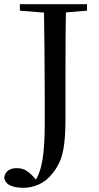

<svg xmlns="http://www.w3.org/2000/svg" viewBox="-42 -752 472 918"><path d="M70 146Q31 146 6.5 134.5Q-18 123 -22 96Q-17 72 -1 62Q15 52 37 52Q59 52 74.5 59Q90 66 112 87L141 119V125H123V118Q151 76 161.5 10Q172 -56 172 -163Q172 -212 172 -262.5Q172 -313 171.5 -376Q171 -439 170.5 -526Q170 -613 168 -732H274Q272 -649 271.5 -564.5Q271 -480 271 -394V-184Q271 -109 264.5 -60.5Q258 -12 244.5 19Q231 50 210 76Q180 114 143.5 130Q107 146 70 146ZM53 -701V-732H374V-701L229 -689H202Z"/></svg>

Font: Noto Serif SC ExtraLight Medium
Style: Regular
Weight: 500
Version: Version 2.002-H1;hotconv 1.1.0;makeotfexe 2.6.0